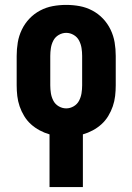

<svg xmlns="http://www.w3.org/2000/svg" viewBox="-20 -548 540 783"><path d="M182 215V0Q161 -6 141.5 -16.5Q122 -27 106 -41.5Q90 -56 78.5 -75Q67 -94 60 -114.5Q53 -135 50.5 -156.5Q48 -178 48 -200V-320Q48 -348 52.5 -375Q57 -402 69 -427Q81 -452 100 -472Q119 -492 143.5 -505Q168 -518 195 -523Q222 -528 250 -528Q278 -528 305 -523Q332 -518 356.5 -505Q381 -492 400 -472Q419 -452 431 -427Q443 -402 447.5 -375Q452 -348 452 -320V-200Q452 -178 449.5 -156.5Q447 -135 440 -114.5Q433 -94 421.5 -75Q410 -56 394 -41.5Q378 -27 358.5 -16.5Q339 -6 318 0V215ZM250 -106Q266 -106 280.5 -114.5Q295 -123 302.5 -137.5Q310 -152 312.5 -168Q315 -184 315 -200V-320Q315 -336 312.5 -352Q310 -368 302.5 -382.5Q295 -397 280.5 -405.5Q266 -414 250 -414Q234 -414 219.5 -405.5Q205 -397 197.5 -382.5Q190 -368 187.5 -352Q185 -336 185 -320V-200Q185 -184 187.5 -168Q190 -152 197.5 -137.5Q205 -123 219.5 -114.5Q234 -106 250 -106Z"/></svg>

Font: Iosevka Heavy
Style: Regular
Weight: 900
Monospace: yes
Designer: Belleve Invis
Foundry: Belleve Invis
Version: Version 32.5.0; ttfautohint (v1.8.4)